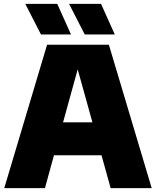

<svg xmlns="http://www.w3.org/2000/svg" viewBox="-20 -971 805 991"><path d="M2 0 223 -740H542L763 0H551L504 -169.5H258.5L212 0ZM305.5 -339.5H457L381 -613ZM417.5 -793 336.5 -951H501.5L572.5 -793ZM191.5 -793 110.5 -951H275.5L346.5 -793Z"/></svg>

Font: Encode Sans Black
Style: Regular
Weight: 900
Designer: Multiple Designers
Foundry: Impallari Type
Version: Version 3.002; ttfautohint (v1.8.3) -l 8 -r 50 -G 200 -x 14 